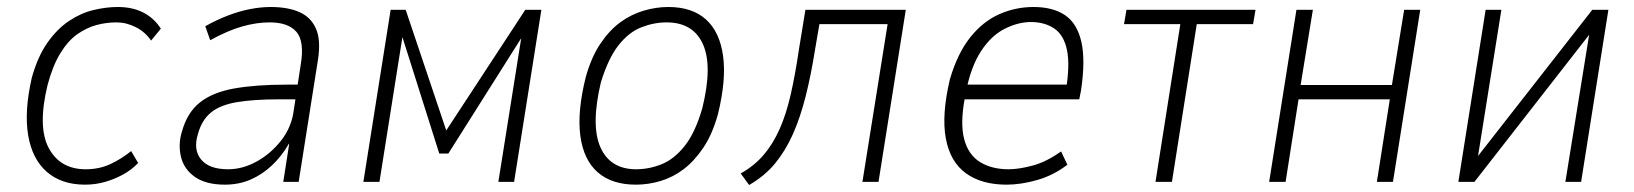

<svg xmlns="http://www.w3.org/2000/svg" viewBox="-20 -520 4673 549"><path d="M223 8Q156 8 114 -28.5Q72 -65 60.5 -133.5Q49 -202 71 -298Q88 -359 116 -398.5Q144 -438 178 -460.5Q212 -483 248 -491.5Q284 -500 317 -500Q358 -500 389 -484.5Q420 -469 440 -438L412 -404Q395 -429 368 -442.5Q341 -456 313 -456Q284 -456 256 -448.5Q228 -441 201.5 -422.5Q175 -404 153 -368.5Q131 -333 116 -277Q87 -157 119.5 -96.5Q152 -36 225 -36Q264 -36 296 -51Q328 -66 355 -88L375 -54Q356 -34 331 -20.5Q306 -7 279 0.5Q252 8 223 8Z M623 8Q569 8 537.5 -14Q506 -36 497.5 -71.5Q489 -107 500 -143Q515 -198 551.5 -227Q588 -256 649.5 -267Q711 -278 800 -278H842L835 -236H779Q706 -236 658 -228Q610 -220 583.5 -198.5Q557 -177 546 -137Q532 -92 555 -64Q578 -36 632 -36Q674 -36 714.5 -58.5Q755 -81 784.5 -119Q814 -157 820 -205L840 -336Q851 -402 827.5 -429Q804 -456 751 -456Q714 -456 673 -444.5Q632 -433 581 -405L567 -445Q599 -463 631.5 -475.5Q664 -488 695 -494Q726 -500 754 -500Q803 -500 836 -485.5Q869 -471 883.5 -438Q898 -405 889 -348L834 0H790L807 -109H806Q786 -74 758 -47.5Q730 -21 696.5 -6.5Q663 8 623 8Z M1019 0 1097 -492H1140L1256 -147L1482 -492H1528L1450 0H1405L1471 -415H1473L1262 -81H1236L1130 -416H1131L1065 0Z M1798 8Q1730 8 1689.5 -27Q1649 -62 1639.5 -131Q1630 -200 1655 -300Q1671 -357 1697 -395.5Q1723 -434 1754 -456.5Q1785 -479 1820.5 -489.5Q1856 -500 1891 -500Q1959 -500 1998.5 -464.5Q2038 -429 2047.5 -360.5Q2057 -292 2033 -194Q2017 -136 1991 -97.5Q1965 -59 1934.5 -36Q1904 -13 1869 -2.5Q1834 8 1798 8ZM1799 -36Q1836 -36 1872 -50.5Q1908 -65 1938 -103Q1968 -141 1988 -210Q2018 -331 1990 -393.5Q1962 -456 1886 -456Q1850 -456 1814 -442Q1778 -428 1748.5 -390.5Q1719 -353 1698 -284Q1669 -161 1697 -98.5Q1725 -36 1799 -36Z M2122 9 2098 -24Q2137 -46 2163.5 -77Q2190 -108 2209 -150.5Q2228 -193 2241 -250Q2254 -307 2265 -382L2283 -492H2570L2492 0H2446L2518 -451H2323L2311 -381Q2299 -305 2283.5 -244Q2268 -183 2247 -136Q2226 -89 2196.5 -53Q2167 -17 2122 9Z M2858 8Q2787 8 2742 -24.5Q2697 -57 2684.5 -124Q2672 -191 2696 -293Q2718 -368 2754.5 -413.5Q2791 -459 2837.5 -479.5Q2884 -500 2935 -500Q2991 -500 3025.5 -476.5Q3060 -453 3072 -400.5Q3084 -348 3071 -261L3066 -236H2722L2729 -278H3050L3027 -256Q3040 -333 3031 -376.5Q3022 -420 2994.5 -438.5Q2967 -457 2928 -457Q2891 -457 2852.5 -437.5Q2814 -418 2785 -373.5Q2756 -329 2742 -257L2739 -241Q2725 -167 2737 -122Q2749 -77 2782.5 -56.5Q2816 -36 2864 -36Q2893 -36 2932.5 -46.5Q2972 -57 3014 -87L3032 -49Q2993 -19 2946.5 -5.5Q2900 8 2858 8Z M3284 0 3355 -451H3194L3201 -492H3570L3563 -451H3402L3331 0Z M3609 0 3687 -492H3734L3699 -277H3960L3995 -492H4041L3963 0H3917L3954 -236H3693L3656 0Z M4150 0 4228 -492H4273L4205 -66H4200L4533 -492H4579L4501 0H4456L4525 -427H4529L4196 0Z"/></svg>

Font: Nunito Sans 7pt Condensed ExtraLight
Style: Italic
Weight: 250
Width: 3
Italic angle: -9°
Designer: Vernon Adams
Foundry: Vernon Adams
Version: Version 3.101;gftools[0.9.27]